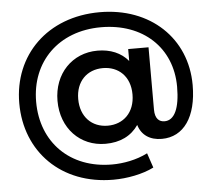

<svg xmlns="http://www.w3.org/2000/svg" viewBox="-59 -774 1153 1043"><g transform="rotate(-5 517.0 -252.5)"><path d="M522 -709C236 -709 44 -516 44 -254C44 11 234 204 518 204C592 204 678 188 739 157L712 77C651 108 579 121 518 121C288 121 136 -33 136 -254C136 -472 290 -627 522 -627C750 -627 906 -483 906 -269C906 -151 876 -88 822 -88C794 -88 770 -105 770 -156V-496H659V-431C620 -478 562 -502 492 -502C354 -502 252 -397 252 -249C252 -99 354 6 492 6C572 6 633 -24 672 -81C689 -24 735 6 799 6C919 6 991 -98 991 -271C991 -526 798 -709 522 -709ZM513 -91C426 -91 365 -152 365 -249C365 -345 426 -405 513 -405C597 -405 661 -348 661 -249C661 -149 597 -91 513 -91Z"/></g></svg>

Font: Talent
Style: Bold
Weight: 600
Designer: Mike Powis
Version: Version 1.001;hotconv 1.0.109;makeotfexe 2.5.65596